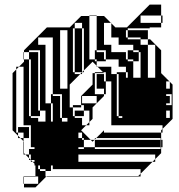

<svg xmlns="http://www.w3.org/2000/svg" viewBox="-20 -770 782 840"><path d="M155 -502V-550H107V-542H147V-502ZM347 -598V-646H339V-670H307V-646H339V-598ZM275 -382V-638H243V-382ZM587 -502H563V-510H539V-542H587V-510H595V-542H587V-550H563V-574H499V-606H467V-668L465 -670H435V-574H467V-542H531V-510H539V-502H563V-430H595V-510H587ZM627 -574V-430H659V-574ZM395 -550H403V-542H395ZM539 -550H563V-542H539ZM443 -502H403V-510H395V-542H435V-510H443ZM723 -382V-412L721 -414H707V-382ZM723 -318H707V-310H731V-358H707V-350H723ZM203 -358H211V-350H203ZM403 -318V-350H339V-318ZM723 -254V-286H707V-254ZM335 -300H299V-310H335ZM435 -200V-190H685V-158H691V-126H685V-158H683V-166H401ZM347 -118V-126H323V-118ZM115 -94H107V-118H131V-126H85V-100L91 -94H107V-78L123 -62H131V-70H115ZM211 -30V-46H203V-30ZM85 0H135V-46H131V-54L123 -62H115V-70H107V-78L91 -94H83V-152L69 -166H59V-176L35 -200V-450L51 -466V-478H63L51 -466V-190H59V-176L69 -166H83V-152L85 -150V-126H115V-190H107V-166H83V-190H59V-214H107V-190H115V-222H83V-478H63L85 -500V-510H83V-542H85V-510H107V-262H115V-254H147V-238H179V-286H155V-310H115V-358H147V-310H155V-358H115V-382H147V-358H155V-406H115V-454H147V-406H155V-454H115V-478H147V-454H155V-502H115V-510H107V-542H85V-550L185 -650H285L335 -700H371V-510H395V-502H403V-482L407 -478H467V-446H491V-262H499V-254H515V-262H499V-446H491V-454H531V-430H539V-454H531V-478H499V-510H443V-550H403V-700H371V-702H403V-700H435L465 -670H467V-668L485 -650H535L635 -750H685V-702H691V-670H685V-702H595V-670H685V-650H635V-646H539V-638H627V-598H635V-600L685 -550V-450L705 -430H707V-428L721 -414H723V-412L735 -400V-250L691 -206V-190H685V-200L691 -206V-222H467V-382H443V-358H435V-382H403V-446H435V-414H443V-382H467V-414H443V-454H431L407 -478H403V-482L385 -500L347 -462V-454H339L347 -462V-502H307V-550H339V-502H347V-550H307V-598H339V-550H347V-598H307V-646H299V-454H307V-446H331L285 -400V-300H299V-262H307V-254H339V-222H357L335 -200L377 -158H393L385 -150L377 -158H347V-166H339V-190H323V-166H339V-158H347V-126H395V-118H683V-126H395V-158H393L395 -160V-166H401L395 -160V-158H683V-126H685V-100L659 -74V-62H647L659 -74V-94H323V-62H647L595 -10V2H183L185 0H585L595 -10V-30H203V-22H179V-30H155V-46H147V-30H155V-22H179V2H183L135 50H85V34H83V2H85V34H147V2H85ZM531 -606H539V-598H595V-574H627V-598H595V-606H539V-638H531ZM339 -446H331L339 -454H307V-502H339ZM147 -478V-502H115V-478ZM147 -382V-406H115V-382ZM155 -262H115V-286H155ZM147 -286V-310H115V-286ZM347 -262H307V-286H347ZM251 -262V-310H211V-318H203V-350H243V-310H251V-358H211V-606H147V-574H179V-318H203V-238H211V-262H243V-254H251V-238H275V-254H251V-262H211V-310H243V-262ZM371 -222H357L371 -236V-286H347V-310H335V-350L385 -400V-450H395V-454H431L435 -450H395V-358H435V-350L385 -300V-250L371 -236Z"/></svg>

Font: Rubik Broken Fax
Style: Regular
Weight: 400
Designer: Hubert and Fischer, NaN
Foundry: Hubert and Fischer, NaN
Version: Version 2.201